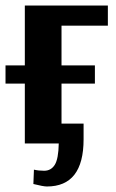

<svg xmlns="http://www.w3.org/2000/svg" viewBox="-20 -520 422 696"><path d="M150 156Q137 156 101 147L103 95Q120 99 140 99Q165 99 178.5 77.5Q192 56 193 0H70V-217H0V-283H70V-500H371V-427H203V-283H324V-217H203V-72H283V-15Q283 156 150 156Z"/></svg>

Font: Arsenal
Style: Bold
Weight: 700
Designer: Andrij Shevchenko
Foundry: Stairsfor
Version: Version 2.001;PS 002.001;hotconv 1.0.88;makeotf.lib2.5.64775